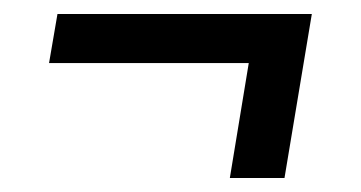

<svg xmlns="http://www.w3.org/2000/svg" viewBox="-20 -395 515 274"><path d="M308 -141 335 -305H50L62 -375H425L386 -141Z"/></svg>

Font: Iosevka QP
Style: Italic
Weight: 400
Italic angle: -9°
Designer: Belleve Invis
Foundry: Belleve Invis
Version: Version 20.0.0; ttfautohint (v1.8.4)